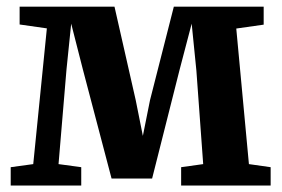

<svg xmlns="http://www.w3.org/2000/svg" viewBox="-20 -572 868 592"><path d="M13 0V-56.5L82.5 -66L124.5 -484.5L40.5 -496.5V-551.5H333L398.5 -263L420.5 -153L442.5 -263L516 -551.5H793V-496L708.5 -484L747.5 -66L814.5 -56.5V0H538.5V-56.5L606.5 -66L585.5 -354.5L571 -499L533.5 -356L449 -21.5H324L235.5 -358L199.5 -499L185 -357.5L160.5 -66L230.5 -56.5V0Z"/></svg>

Font: Merriweather 28pt
Style: Bold
Weight: 700
Version: Version 2.100